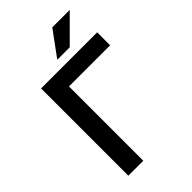

<svg xmlns="http://www.w3.org/2000/svg" viewBox="-264 -994 1089 1089"><g transform="rotate(-45 280.0 -450.0)"><path d="M90 -700H540V-596H210V0H90ZM380 -900H520L370 -750H270Z"/></g></svg>

Font: .
Style: 
Weight: 500
Designer: A.Korolkova, Vitaly Kuzmin
Foundry: ParaType Ltd
Version: Version 1.000; Glyphs 3.2, build 3192.0